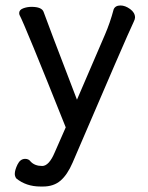

<svg xmlns="http://www.w3.org/2000/svg" viewBox="-20 -511 540 701"><path d="M137 170Q176 170 201 148.5Q226 127 245 83Q443 -379 468 -431Q473 -441 473 -447Q473 -465 455 -478Q437 -491 420 -491Q401 -491 395 -477Q382 -428 363 -384L261 -147Q150 -436 139 -468Q132 -486 95 -486Q79 -486 64.5 -480.5Q50 -475 50 -463L51 -457Q70 -422 220 -46L180 45Q159 95 134 95Q107 95 92 79Q85 69 72 69Q54 69 44 89.5Q34 110 34 124Q34 132 39 140Q75 170 128 170Z"/></svg>

Font: LXGW WenKai Mono Medium
Style: Regular
Weight: 500
Monospace: yes
Designer: LXGW / Fontworks Inc.
Foundry: LXGW / Fontworks Inc.
Version: Version 1.520; June 14, 2025